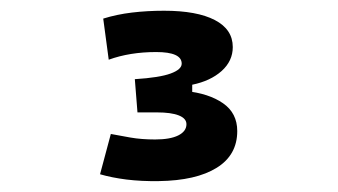

<svg xmlns="http://www.w3.org/2000/svg" viewBox="-20 -723 626 356"><path d="M274.4 -387.2Q242.2 -386.7 214.6 -390.1Q187 -393.6 165.5 -399.9L185.5 -474.6Q201.2 -471.7 221.7 -468Q242.2 -464.4 267.6 -464.4Q295.4 -464.4 310.5 -471.9Q325.7 -479.5 325.7 -492.7Q325.7 -503.4 311.5 -509Q297.4 -514.6 271 -514.6H234.9V-564L324.2 -554.2Q367.2 -549.8 393.6 -531.5Q419.9 -513.2 419.9 -480Q419.9 -435.5 381.8 -411.9Q343.8 -388.2 274.4 -387.2ZM234.9 -514.6 230 -576.2Q275.9 -579.1 296.4 -586.7Q316.9 -594.2 316.9 -605Q316.9 -626.5 269.5 -626.5Q220.7 -626.5 181.6 -612.3L171.4 -688.5Q196.3 -696.3 224.6 -699.7Q252.9 -703.1 284.2 -703.1Q345.2 -703.1 378.4 -685.8Q411.6 -668.5 411.6 -635.7Q411.6 -609.9 390.9 -591.3Q370.1 -572.8 336.4 -565.9V-531.7Z"/></svg>

Font: Cascadia Mono Medium
Style: Regular
Weight: 500
Monospace: yes
Designer: Aaron Bell
Foundry: Saja Typeworks
Version: Version 2407.024